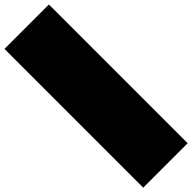

<svg xmlns="http://www.w3.org/2000/svg" viewBox="-412 -1237 1223 1223"><g transform="rotate(-45 200.0 -625.0)"><path d="M0 0H400V-1250H0ZM0 0Q0 0 0 0Q0 0 0 0Q0 0 0 0Q0 0 0 0Q0 0 0 0Q0 0 0 0H400Q400 0 400 0Q400 0 400 0Q400 0 400 0Q400 0 400 0Q400 0 400 0Q400 0 400 0ZM0 -1250Q0 -1250 0 -1250Q0 -1250 0 -1250Q0 -1250 0 -1250Q0 -1250 0 -1250Q0 -1250 0 -1250Q0 -1250 0 -1250H400Q400 -1250 400 -1250Q400 -1250 400 -1250Q400 -1250 400 -1250Q400 -1250 400 -1250Q400 -1250 400 -1250Q400 -1250 400 -1250Z"/></g></svg>

Font: Wavefont
Style: Regular
Weight: 400
Monospace: yes
Version: Version 3.003